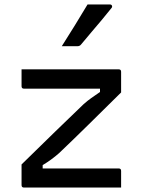

<svg xmlns="http://www.w3.org/2000/svg" viewBox="-20 -844 640 864"><path d="M77 -532H514Q525 -532 525 -521V-428Q442 -346 375 -280Q308 -214 246 -155Q212 -125 172 -101V-86H514Q525 -86 525 -75V0H88Q77 0 77 -11V-104Q161 -186 228 -251.5Q295 -317 356 -375Q374 -391 391 -403Q408 -415 430 -430V-445H88Q77 -445 77 -456ZM374 -824H474Q482 -824 484 -818Q486 -812 481 -807Q457 -777 436.5 -752.5Q416 -728 394.5 -703Q373 -678 345 -644Q339 -636 328 -636H258Q287 -681 316 -728.5Q345 -776 374 -824Z"/></svg>

Font: Recursive Mn Lnr St
Style: Regular
Weight: 400
Monospace: yes
Version: Version 1.079;hotconv 1.0.112;makeotfexe 2.5.65598; ttfautoh